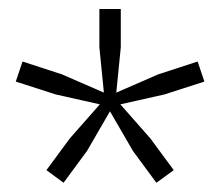

<svg xmlns="http://www.w3.org/2000/svg" viewBox="-20 -828 488 426"><path d="M247 -596.5 313.5 -521 365.5 -450.5 327 -422.5 275 -493 224 -581 173 -493 121 -422.5 83 -450.5 135 -521 201.5 -596.5 103.5 -618.5 15 -647 30 -691.5 117.5 -663 210.5 -622.5 200.5 -723V-808H248V-723L238 -622.5L331 -663L418.5 -691.5L433.5 -647L345 -618.5Z"/></svg>

Font: Encode Sans Light
Style: Regular
Weight: 300
Designer: Multiple Designers
Foundry: Impallari Type
Version: Version 2.000